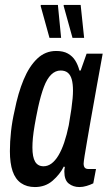

<svg xmlns="http://www.w3.org/2000/svg" viewBox="-20 -744 438 776"><path d="M121 12Q88 12 65 -4Q42 -20 31 -52Q20 -84 20 -133Q20 -171 24.5 -212.5Q29 -254 39 -297Q53 -368 75.5 -422Q98 -476 130.5 -507Q163 -538 207 -538Q236 -538 254.5 -527.5Q273 -517 284 -499.5Q295 -482 301 -459H306L330 -527H395L371 -395Q367 -370 360 -333Q353 -296 346 -255Q339 -214 332.5 -177Q326 -140 322 -114.5Q318 -89 318 -83Q318 -72 322.5 -66.5Q327 -61 337 -61H368L357 -3Q345 3 330 7.5Q315 12 301 12Q276 12 258 -2Q240 -16 240 -51Q240 -55 240.5 -59.5Q241 -64 242 -69L238 -71Q222 -39 192.5 -13.5Q163 12 121 12ZM156 -72Q173 -72 188 -83Q203 -94 216 -115.5Q229 -137 239.5 -168Q250 -199 258 -238Q265 -278 268.5 -303.5Q272 -329 273.5 -346.5Q275 -364 275 -378Q275 -405 270 -423Q265 -441 254 -450Q243 -459 225 -459Q204 -459 187 -442.5Q170 -426 157.5 -393Q145 -360 134 -310Q125 -267 120 -237.5Q115 -208 113 -187Q111 -166 111 -148Q111 -109 122 -90.5Q133 -72 156 -72ZM273 -591 237 -721 238 -724H306L320 -591ZM180 -591 144 -721 146 -724H214L227 -591Z"/></svg>

Font: Archivo ExtraCondensed Medium
Style: Italic
Weight: 500
Width: 2
Italic angle: -10°
Designer: Hector Gatti
Foundry: Omnibus-Type
Version: Version 2.001